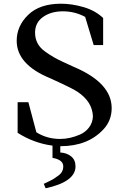

<svg xmlns="http://www.w3.org/2000/svg" viewBox="-20 -779 644 1035"><path d="M263 6Q163 -7 75 -63V-228H133L176 -66Q233 -30 304 -30Q357 -30 412 -54Q441 -67 460 -92Q479 -117 481 -151Q478 -231 398 -284Q368 -303 317 -326.5Q266 -350 251 -357Q70 -431 70 -559Q70 -639 132 -699Q194 -759 309 -759Q368 -759 431 -740.5Q494 -722 536 -682V-536H485L439 -688Q383 -718 319 -718Q255 -718 212 -687.5Q169 -657 169 -603Q169 -540 222 -502Q267 -469 317 -446.5Q367 -424 379 -418Q582 -332 582 -196Q582 -128 536 -80Q452 9 307 9H305V43Q340 45 363.5 64Q387 83 387 118Q387 201 226 236L216 212Q220 210 240 200.5Q260 191 269.5 185Q279 179 294 168Q321 149 321 118Q321 82 263 72Z"/></svg>

Font: Ledger
Style: Regular
Weight: 400
Designer: Denis Masharov
Foundry: Denis Masharov
Version: 1.001